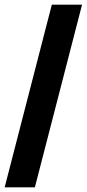

<svg xmlns="http://www.w3.org/2000/svg" viewBox="-27 -723 373 826"><path d="M-7 83 196 -703H326L123 83Z"/></svg>

Font: Bricolage Grotesque 24pt SemiCondensed
Style: Bold
Weight: 700
Width: 4
Designer: Mathieu Triay
Foundry: Atelier Triay
Version: Version 1.001;gftools[0.9.33.dev8+g029e19f]